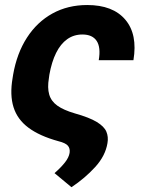

<svg xmlns="http://www.w3.org/2000/svg" viewBox="-20 -573 582 776"><path d="M332.6 -552.7Q436.3 -552.7 486.5 -493.5Q536.7 -434.2 519.3 -329.7H379.1Q387.9 -381.9 370.6 -407.8Q353.3 -433.6 313.1 -433.6Q278.3 -433.6 251.6 -414.6Q224.9 -395.6 206.8 -359.2Q188.8 -322.9 179.5 -270.9L177.7 -257.4Q171 -218.2 178.9 -191.1Q186.7 -164 211.8 -146Q236.9 -128.1 281.6 -115Q341.4 -98.2 371.2 -80Q401.1 -61.8 409.9 -40.9Q418.8 -19.9 414.3 5.7Q405.8 57.2 364.6 102.2Q323.5 147.2 268.9 183.6L200.4 126.8Q227.4 102.9 242.9 83Q258.4 63.1 261.3 44.9Q263.9 27 254.3 15.8Q244.7 4.7 216.2 -2.3Q139.9 -23.3 95.1 -56.8Q50.2 -90.2 34.7 -139.7Q19.1 -189.3 30.9 -257.4L33 -270.9Q48.1 -357.7 89 -420.9Q129.9 -484.2 192 -518.5Q254.1 -552.7 332.6 -552.7Z"/></svg>

Font: Inter Tight
Style: Italic
Weight: 400
Italic angle: -9.39999°
Designer: Rasmus Andersson
Foundry: rsms
Version: Version 3.002